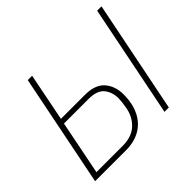

<svg xmlns="http://www.w3.org/2000/svg" viewBox="-156 -912 1125 1125"><g transform="rotate(-45 406.5 -349.0)"><path d="M50 0 190 -698H226L167 -400H366Q450 -400 489 -355.5Q528 -311 528 -241Q528 -167 501.5 -112.5Q475 -58 425 -29Q375 0 305 0ZM93 -32H310Q384 -32 427 -70.5Q470 -109 482 -171Q487 -197 489 -215Q491 -233 491 -247Q491 -298 462.5 -333Q434 -368 363 -368H160ZM625 0 765 -698H801L661 0Z"/></g></svg>

Font: IBM Plex Sans ExtraLight
Style: Italic
Weight: 250
Italic angle: -11.31°
Designer: Mike Abbink, Paul van der Laan, Pieter van Rosmalen
Foundry: Bold Monday
Version: Version 3.201